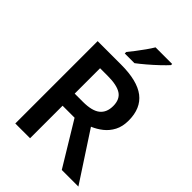

<svg xmlns="http://www.w3.org/2000/svg" viewBox="-265 -1057 1177 1177"><g transform="rotate(45 323.0 -469.0)"><path d="M296 -714Q437 -714 504.5 -662Q572 -610 572 -504Q572 -452 552.5 -415Q533 -378 502 -353.5Q471 -329 435 -314L640 0H496L325 -282H221V0H93V-714ZM288 -607H221V-387H292Q371 -387 406.5 -415.5Q442 -444 442 -500Q442 -558 404.5 -582.5Q367 -607 288 -607ZM515 -928Q499 -910 468.5 -881Q438 -852 405 -824Q372 -796 348 -778H264V-791Q279 -809 299 -835Q319 -861 338.5 -888.5Q358 -916 371 -938H515Z"/></g></svg>

Font: Noto Sans Kannada SemiBold
Style: Regular
Weight: 600
Designer: Jelle Bosma - Monotype Design Team
Foundry: Monotype Imaging Inc.
Version: Version 2.005; ttfautohint (v1.8.4.7-5d5b)